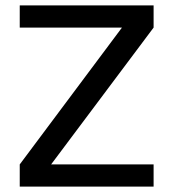

<svg xmlns="http://www.w3.org/2000/svg" viewBox="-20 -690 640 710"><path d="M548 -670H53V-588H431L53 -82V0H548V-82H169L548 -588Z"/></svg>

Font: LT Wave Mono
Style: Regular
Weight: 400
Designer: Daniel Lyons
Version: Version 2.5 (Glyphs App)